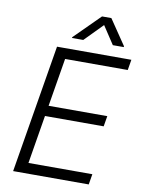

<svg xmlns="http://www.w3.org/2000/svg" viewBox="-100 -1006 794 1073"><g transform="rotate(10 297.0 -469.0)"><path d="M51.1 0 171.9 -727.3H593.8L583.8 -667.6H228.3L182.9 -393.8H516L506 -334.2H172.9L127.5 -59.7H490.1L480.1 0ZM245.7 -789.8 246.8 -794.7 390.3 -937.5H443.2L540.1 -794.7L539.4 -789.8H477.6L410.2 -892L309.7 -789.8Z"/></g></svg>

Font: Inter P Light
Style: Italic
Weight: 300
Italic angle: 9.39999°
Designer: Rasmus Andersson
Foundry: rsms
Version: Version 3.018;git-588b23468